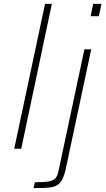

<svg xmlns="http://www.w3.org/2000/svg" viewBox="-20 -763 542 985"><path d="M53 0 211 -743H246L89 0ZM445 -680 458 -743H501L487 -680ZM152 202 159 172Q205 172 229 168Q253 164 264 152Q275 140 280 115L413 -510H448L317 105Q311 133 302.5 151.5Q294 170 282 180.5Q270 191 252 195.5Q234 200 209.5 201Q185 202 152 202Z"/></svg>

Font: Saira SemiExpanded Thin
Style: Italic
Weight: 250
Width: 6
Italic angle: -12°
Designer: Hector Gatti with collaboration of the Omnibus-Type team
Foundry: Omnibus-Type
Version: Version 1.101